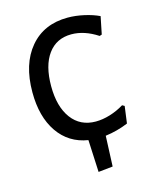

<svg xmlns="http://www.w3.org/2000/svg" viewBox="-95 -533 594 731"><g transform="rotate(-15 202.0 -167.0)"><path d="M355 -90 364 -85 355 -18Q312 0 265 6L260 126L203 132L197 5Q122 -7 80 -68Q38 -129 38 -226Q38 -337 92.5 -401.5Q147 -466 241 -466Q272 -466 305.5 -458.5Q339 -451 364 -439L350 -370L341 -367Q289 -401 238 -401Q179 -401 146 -356Q113 -311 113 -230Q113 -149 147.5 -102.5Q182 -56 243 -56Q270 -56 299.5 -65Q329 -74 355 -90Z"/></g></svg>

Font: Alegreya Sans
Style: Regular
Weight: 400
Designer: Juan Pablo del Peral
Foundry: Huerta Tipografica
Version: Version 2.008; ttfautohint (v1.6)